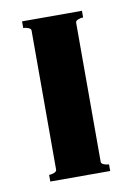

<svg xmlns="http://www.w3.org/2000/svg" viewBox="-61 -502 374 543"><g transform="rotate(-10 126.0 -230.0)"><path d="M40 -441V-460H212V-441Q205 -441 197.5 -438Q190 -435 190 -430V-30Q190 -25 197.5 -22Q205 -19 212 -19V0H40V-19Q47 -19 54.5 -22Q62 -25 62 -30V-430Q62 -435 54.5 -438Q47 -441 40 -441Z"/></g></svg>

Font: Aoboshi One
Style: Regular
Weight: 400
Designer: IKIMOJI
Foundry: Natsumi Matsuba
Version: Version 1.000; ttfautohint (v1.8.3)